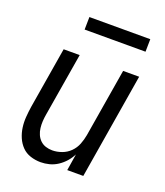

<svg xmlns="http://www.w3.org/2000/svg" viewBox="-132 -791 764 889"><g transform="rotate(20 250.0 -346.5)"><path d="M172 8Q146 8 121.5 0Q97 -8 80 -25.5Q63 -43 53 -66Q43 -89 39.5 -114.5Q36 -140 38 -166.5Q40 -193 44 -219L94 -520H173L121 -208Q118 -191 117 -174Q116 -157 118 -140.5Q120 -124 126.5 -109Q133 -94 144.5 -83Q156 -72 171.5 -67Q187 -62 204 -62Q227 -62 250.5 -70.5Q274 -79 291.5 -96.5Q309 -114 318 -137Q327 -160 331 -183L387 -520H466L380 0H301L314 -82Q304 -62 289 -45Q274 -28 255 -15.5Q236 -3 214.5 2.5Q193 8 172 8ZM154 -639 155 -701H455L454 -639Z"/></g></svg>

Font: Iosevka Term Curly Oblique
Style: Regular
Weight: 400
Italic angle: -9°
Designer: Belleve Invis
Foundry: Belleve Invis
Version: Version 32.3.0